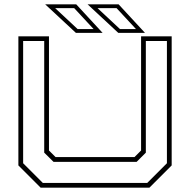

<svg xmlns="http://www.w3.org/2000/svg" viewBox="-20 -868 879 888"><path d="M168 0 65 -103V-700H206.5V-172L237 -141.5H602L632.5 -172V-700H774V-103L671 0ZM178 -22H661L752 -113V-678.5H654.5V-162L612 -119.5H227.5L184.5 -162V-678.5H87V-113ZM650.5 -716H527L385 -848H528.5ZM609 -733.5 519 -830.5H431L535 -733.5ZM454.5 -716H331L189 -848H332.5ZM413 -733.5 323 -830.5H235L339 -733.5Z"/></svg>

Font: Tourney Expanded ExtraLight
Style: Regular
Weight: 200
Width: 7
Designer: Tyler Finck
Foundry: Etcetera Type Co
Version: Version 1.010; ttfautohint (v1.8.3)